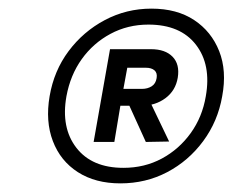

<svg xmlns="http://www.w3.org/2000/svg" viewBox="-20 -732 544 445"><path d="M259 -307Q201 -307 160.5 -333Q120 -359 102.5 -405Q85 -451 95 -509Q105 -568 139 -613.5Q173 -659 223 -685.5Q273 -712 331 -712Q390 -712 430 -685.5Q470 -659 488 -613.5Q506 -568 495 -509Q485 -451 451 -405Q417 -359 367.5 -333Q318 -307 259 -307ZM318 -403 273 -502H325L372 -404ZM266 -343Q315 -343 355 -364.5Q395 -386 422 -423.5Q449 -461 457 -509Q470 -582 434 -628.5Q398 -675 324 -675Q276 -675 236 -653.5Q196 -632 169.5 -595Q143 -558 134 -509Q121 -436 157 -389.5Q193 -343 266 -343ZM197 -403 235 -618H330Q363 -618 380 -600.5Q397 -583 392 -552Q387 -522 363.5 -504.5Q340 -487 308 -487H259L245 -403ZM266 -526H309Q322 -526 331.5 -532Q341 -538 343 -551Q345 -563 338 -569Q331 -575 318 -575H275Z"/></svg>

Font: DM Sans 9pt
Style: Italic
Weight: 400
Italic angle: -10°
Designer: Colophon Foundry, Jonny Pinhorn
Foundry: Colophon Foundry
Version: Version 4.004